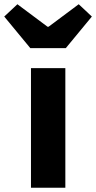

<svg xmlns="http://www.w3.org/2000/svg" viewBox="-70 -885 453 905"><path d="M76 0V-564H238V0ZM73 -658 -50 -807 12 -865 154 -759H159L301 -865L363 -807L240 -658Z"/></svg>

Font: Noto Sans JP ExtraBold
Style: Regular
Weight: 800
Designer: Ryoko NISHIZUKA  (kana, bopomofo & ideographs); Paul D. Hunt (Latin, Greek & Cyrillic); Sandoll Communications , Soo-you
Foundry: Adobe
Version: Version 2.004-H2;hotconv 1.0.118;makeotfexe 2.5.65603